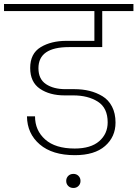

<svg xmlns="http://www.w3.org/2000/svg" viewBox="-52 -760 683 954"><path d="M-32 -705V-740H611V-705H456V-526H291Q139 -526 139 -421Q139 -367 176.5 -342Q214 -317 273 -317H318Q358 -317 392.5 -308.5Q427 -300 457 -282Q487 -264 504.5 -230.5Q522 -197 522 -151Q522 -80 470 -34.5Q418 11 320 11Q208 11 145.5 -42.5Q83 -96 82 -182H122Q122 -112 172.5 -67Q223 -22 319 -22Q399 -22 441 -58.5Q483 -95 483 -152Q483 -224 434 -255Q385 -286 312 -286H269Q195 -286 146.5 -319Q98 -352 98 -422Q98 -494 150 -525.5Q202 -557 278 -557H417V-705ZM313 174Q297 174 287 164Q277 154 277 139Q277 124 287 114Q297 104 313 104Q328 104 338 114Q348 124 348 139Q348 154 338 164Q328 174 313 174Z"/></svg>

Font: Poppins ExtraLight
Style: Regular
Weight: 275
Designer: Ninad Kale (Devanagari), Jonny Pinhorn (Latin)
Foundry: Indian Type Foundry
Version: Version 3.200;PS 1.000;hotconv 16.6.54;makeotf.lib2.5.65590